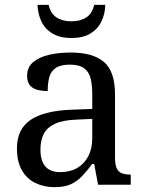

<svg xmlns="http://www.w3.org/2000/svg" viewBox="-20 -763 603 793"><path d="M205 10Q161 10 125.5 -7.5Q90 -25 70 -60.5Q50 -96 50 -150Q50 -230 106.5 -268Q163 -306 278 -310L361 -313V-373Q361 -409 355 -436.5Q349 -464 329 -480Q309 -496 268 -496Q230 -496 210 -482Q190 -468 183.5 -443.5Q177 -419 177 -387Q135 -387 113.5 -401.5Q92 -416 92 -450Q92 -485 116.5 -506Q141 -527 182 -536.5Q223 -546 272 -546Q364 -546 409.5 -507Q455 -468 455 -373V-114Q455 -86 461 -70.5Q467 -55 481 -48.5Q495 -42 517 -42H520V0H385L369 -86H361Q340 -58 320 -36.5Q300 -15 273.5 -2.5Q247 10 205 10ZM228 -52Q269 -52 298.5 -69Q328 -86 344.5 -117.5Q361 -149 361 -191V-272L297 -269Q240 -267 207.5 -252Q175 -237 161 -210.5Q147 -184 147 -145Q147 -114 156 -93.5Q165 -73 183 -62.5Q201 -52 228 -52ZM275 -606Q228 -606 197 -624.5Q166 -643 151 -674.5Q136 -706 135 -743H181Q189 -707 213.5 -691Q238 -675 275 -675Q312 -675 336.5 -691Q361 -707 369 -743H415Q414 -706 399 -674.5Q384 -643 353.5 -624.5Q323 -606 275 -606Z"/></svg>

Font: Noto Serif Gujarati
Style: Regular
Weight: 400
Designer: Universal Thirst, Indian Type Foundry and the Monotype Design Team
Foundry: Monotype Imaging Inc.
Version: Version 2.102